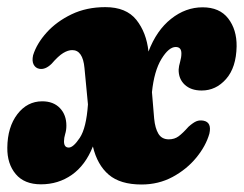

<svg xmlns="http://www.w3.org/2000/svg" viewBox="-22 -492 667 525"><path d="M550.5 -126.5Q541 -93 514.8 -61Q488.5 -29 450 -8.2Q411.5 12.5 365 12.5Q307 12.5 275.5 -14.2Q244 -41 232 -91.5Q211.5 -40 174.5 -14Q137.5 12 90 12Q44.5 12 21 -16Q-2.5 -44 -2 -88Q-1.5 -144.5 25.5 -179.8Q52.5 -215 93.5 -215Q124 -215 141.8 -196.5Q159.5 -178 159.5 -148.5Q159.5 -136 156.2 -125.5Q153 -115 153 -105.5Q153 -88.5 166 -88.5Q178.5 -88.5 196.2 -115.2Q214 -142 218.5 -206.5L209 -306Q204.5 -355 175.5 -355Q164 -355 150.8 -347Q137.5 -339 119 -317.5Q101.5 -300.5 85 -304Q75 -306 70 -315.5Q65 -325 68.5 -341Q78.5 -373 105.5 -403Q132.5 -433 173.5 -452.8Q214.5 -472.5 266 -472.5Q323 -472.5 350.8 -437.8Q378.5 -403 384 -351Q406 -409 445.8 -440.5Q485.5 -472 532 -472Q578.5 -472 602 -441.5Q625.5 -411 625 -365.5Q624 -307.5 596.2 -276Q568.5 -244.5 529.5 -244.5Q500 -244.5 483 -260.5Q466 -276.5 466.5 -302Q467 -311 470.5 -323Q474 -335 474 -346Q474 -363.5 458.5 -363.5Q439.5 -363.5 419.5 -330.8Q399.5 -298 393.5 -240L399.5 -168Q402 -141.5 411.2 -126.2Q420.5 -111 439.5 -111Q455 -111 466.2 -119.2Q477.5 -127.5 493.5 -145.5Q506.5 -157 515.2 -160.5Q524 -164 534.5 -162Q557.5 -157.5 550.5 -126.5Z"/></svg>

Font: Fraunces 72pt S050 Black
Style: Italic
Weight: 900
Italic angle: -16°
Version: Version 1.000; ttfautohint (v1.8.3)